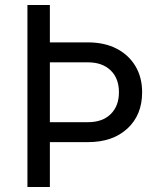

<svg xmlns="http://www.w3.org/2000/svg" viewBox="-20 -750 640 770"><path d="M90 0V-730H180V-580H333Q399 -580 447.5 -555Q496 -530 523 -485Q550 -440 550 -380Q550 -289 491 -234.5Q432 -180 333 -180H180V0ZM180 -260H333Q391 -260 424 -292.5Q457 -325 457 -380Q457 -436 423.5 -468Q390 -500 333 -500H180Z"/></svg>

Font: JetBrains Mono NL
Style: Regular
Weight: 400
Monospace: yes
Designer: Philipp Nurullin, Konstantin Bulenkov
Foundry: JetBrains
Version: Version 2.305; ttfautohint (v1.8.4.7-5d5b)